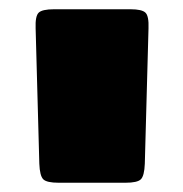

<svg xmlns="http://www.w3.org/2000/svg" viewBox="-20 -740 396 415"><path d="M251 -345H107Q81 -345 73.5 -352.5Q66 -360 65 -386L57 -679Q56 -705 63.5 -712.5Q71 -720 97 -720H262Q287 -720 294.5 -712.5Q302 -705 301 -679L293 -386Q292 -360 284.5 -352.5Q277 -345 251 -345Z"/></svg>

Font: Bungee
Style: Regular
Weight: 400
Designer: David Jonathan Ross
Foundry: David Jonathan Ross
Version: Version 1.000;PS 1.0;hotconv 1.0.72;makeotf.lib2.5.5900